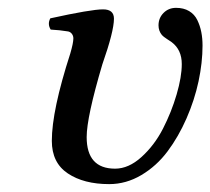

<svg xmlns="http://www.w3.org/2000/svg" viewBox="-20 -462 539 492"><path d="M499 -345.2Q499 -301.8 488.8 -253.7Q478.5 -205.6 458 -158.7Q437.5 -111.8 409.4 -74.2Q381.3 -36.6 342.3 -13.4Q303.2 9.8 259.8 9.8Q194.8 9.8 153.8 -17.6Q112.8 -44.9 112.8 -101.1Q112.8 -178.7 160.2 -325.2Q168 -352.1 168 -363.8Q168 -370.6 163.6 -376Q159.2 -381.3 151.9 -381.8Q134.3 -384.8 109.9 -386.2Q101.1 -400.4 108.9 -415Q213.4 -438 244.1 -438Q272 -438 272 -414.1Q272 -381.8 242.2 -296.9Q202.1 -161.6 202.1 -110.8Q202.1 -29.8 274.9 -29.8Q309.6 -29.8 342.5 -59.6Q375.5 -89.4 397.5 -132.1Q419.4 -174.8 432.6 -220Q445.8 -265.1 445.8 -297.9Q445.8 -334.5 419.9 -354Q417.5 -356 408.2 -361.8Q398.9 -367.7 395 -372.1Q386.2 -382.8 386.2 -397Q386.2 -416 399.2 -429Q412.1 -441.9 431.2 -441.9Q450.7 -441.9 464.6 -433.6Q478.5 -425.3 485.6 -410.6Q492.7 -396 495.8 -379.9Q499 -363.8 499 -345.2Z"/></svg>

Font: Common Serif Medium
Style: Italic
Weight: 500
Italic angle: -12°
Designer: Philipp H. Poll, Khaled Hosny
Foundry: Stefan Peev, Context Ltd.
Version: Version 1.026